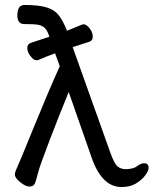

<svg xmlns="http://www.w3.org/2000/svg" viewBox="-20 -740 619 774"><path d="M470 14Q391 14 350 -103L257 -369Q223 -287 181.5 -178.5Q140 -70 134 -46Q128 -22 122.5 -5Q117 12 99 12Q83 12 61.5 -5.5Q40 -23 40 -36Q40 -46 48 -62.5Q56 -79 116 -226.5Q176 -374 221 -473L202 -525Q171 -514 134 -498L127 -497Q117 -497 108 -508Q90 -527 90 -547Q90 -562 104 -567Q118 -572 179 -592Q172 -615 161.5 -626Q151 -637 134.5 -640Q118 -643 78 -643Q50 -643 50 -678Q50 -720 79 -720Q139 -720 171.5 -709Q204 -698 220 -674Q236 -652 250 -616L311 -641L317 -642Q326 -642 336 -632Q354 -613 354 -592Q354 -577 341 -572L273 -550L425 -124Q439 -86 450 -73Q461 -60 483 -58Q517 -58 532.5 -70Q548 -82 561 -82Q579 -82 579 -63Q579 -51 565 -32.5Q551 -14 527.5 0Q504 14 470 14Z"/></svg>

Font: ToneOZ-Pinyin-WenKai-Medium
Style: Medium
Weight: 700
Designer: Fontworks Inc.
Foundry: ToneOZ
Version: Version 0.240331